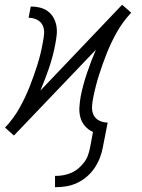

<svg xmlns="http://www.w3.org/2000/svg" viewBox="-20 -557 590 799"><path d="M209 222V175H213Q228 175 244.5 172Q261 169 277 162Q293 155 306.5 143.5Q320 132 330.5 118Q341 104 346.5 88Q352 72 355 56L367 -8Q348 -16 334 -32Q320 -48 314.5 -68.5Q309 -89 310.5 -111.5Q312 -134 316 -157Q326 -206 342.5 -254.5Q359 -303 379 -350L38 7L20 -9L1 -26Q36 -63 60.5 -106.5Q85 -150 103 -195.5Q121 -241 135.5 -287Q150 -333 158 -379Q162 -398 163.5 -417Q165 -436 157.5 -451.5Q150 -467 134 -475Q118 -483 99 -483L108 -530Q128 -530 146 -525.5Q164 -521 178.5 -510.5Q193 -500 202 -484.5Q211 -469 214.5 -450.5Q218 -432 216 -412.5Q214 -393 210 -373Q201 -324 184.5 -275.5Q168 -227 148 -180L488 -537L507 -521L526 -504Q491 -467 466.5 -423.5Q442 -380 424 -334.5Q406 -289 391.5 -243Q377 -197 368 -151Q364 -132 363 -113Q362 -94 369.5 -78.5Q377 -63 393 -55Q409 -47 428 -47L408 56Q404 78 395.5 100Q387 122 373.5 142Q360 162 341.5 178Q323 194 301.5 204Q280 214 257.5 218Q235 222 213 222Z"/></svg>

Font: Lode Dark
Style: Italic
Weight: 400
Italic angle: -11°
Monospace: yes
Designer: Belleve Invis
Foundry: Belleve Invis
Version: Version 29.2.0; ttfautohint (v1.8.3)